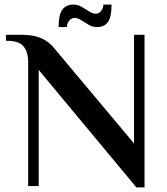

<svg xmlns="http://www.w3.org/2000/svg" viewBox="-20 -812 729 838"><path d="M235.8 -693.8Q235.8 -748 252.2 -770Q268.6 -792 300.8 -792Q319.3 -792 336.9 -782Q354.5 -772 369.6 -762Q384.8 -752 397.9 -752Q412.1 -752 421.6 -764.6Q431.2 -777.3 431.2 -792H466.8Q466.8 -737.3 450.9 -715.6Q435.1 -693.8 402.8 -693.8Q384.3 -693.8 366.9 -703.9Q349.6 -713.9 334.2 -723.9Q318.8 -733.9 305.2 -733.9Q291 -733.9 281.5 -721.2Q272 -708.5 272 -693.8ZM575.2 5.9 148.9 -506.8V0H103V-540Q103 -585 82.8 -609.4Q62.5 -633.8 13.2 -633.8H5.9V-660.2H74.2Q126 -660.2 159.9 -645.3Q193.8 -630.4 217.8 -600.1L564.9 -186V-660.2H610.8V5.9Z"/></svg>

Font: El Messiri SemiBold
Style: Regular
Weight: 600
Designer: Mohamed Gaber
Foundry: Kief Type Foundry
Version: Version 2.007;PS 002.007;hotconv 1.0.88;makeotf.lib2.5.64775